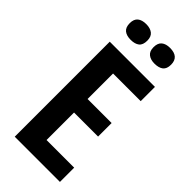

<svg xmlns="http://www.w3.org/2000/svg" viewBox="-269 -895 943 943"><g transform="rotate(45 202.5 -424.0)"><path d="M62 0V-660H376V-561H184V-384H351V-290H184V-99H376V0ZM293 -739Q266 -739 249.5 -752Q233 -765 233 -793Q233 -822 249 -835Q265 -848 293 -848Q355 -848 355 -793Q355 -764 339 -751.5Q323 -739 293 -739ZM128 -739Q99 -739 83 -752Q67 -765 67 -794Q67 -822 83 -835Q99 -848 128 -848Q156 -848 172.5 -835Q189 -822 189 -794Q189 -764 173 -751.5Q157 -739 128 -739Z"/></g></svg>

Font: Bricolage Grotesque 10pt Condensed SemiBold
Style: Regular
Weight: 600
Width: 3
Designer: Mathieu Triay
Foundry: Atelier Triay
Version: Version 1.000; ttfautohint (v1.8.4.7-5d5b);gftools[0.9.32]